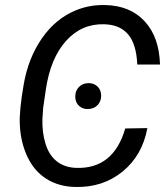

<svg xmlns="http://www.w3.org/2000/svg" viewBox="-20 -741 676 771"><path d="M571.8 -226.6Q551.3 -116.2 471.9 -51.8Q392.6 12.7 281.7 9.8Q215.8 8.3 166.5 -22.7Q117.2 -53.7 89.8 -112.1Q62.5 -170.4 59.6 -241.2Q56.6 -294.9 75.2 -402.1Q93.8 -509.3 149.2 -588.4Q204.6 -667.5 286.1 -700.2Q340.3 -722.2 401.9 -720.7Q502 -718.8 560.5 -656Q619.1 -593.3 622.6 -481.9H531.2Q527.8 -563.5 494.6 -602.8Q461.4 -642.1 397.9 -643.6Q307.1 -646 244.9 -576.4Q182.6 -506.8 164.1 -381.8L153.3 -307.6L150.4 -264.6Q148.4 -210.9 162.6 -164.3Q176.8 -117.7 208.3 -93Q239.7 -68.4 285.6 -66.9Q435.5 -61.5 482.9 -225.1ZM282.2 -353.5Q282.2 -376.5 296.6 -391.4Q311 -406.2 334 -407.2Q356.9 -407.7 371.6 -393.6Q386.2 -379.4 386.2 -356Q385.7 -333 371.3 -318.4Q356.9 -303.7 333.5 -303.2Q312.5 -302.2 297.4 -315.9Q282.2 -329.6 282.2 -353.5Z"/></svg>

Font: Roboto
Style: Italic
Weight: 400
Italic angle: -12°
Designer: Google
Version: Version 2.134; 2016; ttfautohint (v1.6)